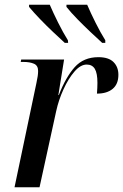

<svg xmlns="http://www.w3.org/2000/svg" viewBox="-20 -786 517 806"><path d="M133 -438Q140 -469 140 -488Q140 -511 122.5 -518.5Q105 -526 79 -526H67L69 -536H249L225 -387H227Q256 -462 293.5 -504Q331 -546 393 -546Q436 -546 456.5 -525.5Q477 -505 477 -472Q477 -433 453 -413Q429 -393 387 -393Q388 -406 388.5 -417Q389 -428 389 -438Q389 -479 378 -497Q367 -515 344 -515Q318 -515 292.5 -485.5Q267 -456 246.5 -411Q226 -366 216 -320L146 0H41ZM252 -606Q230 -626 202.5 -652Q175 -678 148.5 -705.5Q122 -733 102 -757V-766H189Q203 -733 224 -691Q245 -649 265 -617L266 -606ZM409 -606Q387 -626 359.5 -652Q332 -678 305.5 -705Q279 -732 259 -757V-766H346Q360 -733 381 -691Q402 -649 422 -617V-606Z"/></svg>

Font: Noto Serif Display SemiCondensed Medium
Style: Italic
Weight: 500
Width: 4
Italic angle: -12°
Designer: Monotype Design Team
Foundry: Monotype Imaging Inc.
Version: Version 2.009